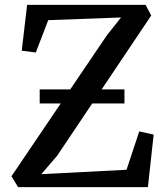

<svg xmlns="http://www.w3.org/2000/svg" viewBox="-20 -766 686 786"><path d="M54 0 27 -44.5 417.5 -621.5 475.5 -694.5 177.5 -683.5 126.5 -551 69 -558.5 91 -746H576L599 -702.5L214 -128.5L149 -53L498 -71L550 -228L609 -215L585.5 0ZM489.5 -400V-342.5H142.5V-400Z"/></svg>

Font: Merriweather Light 18pt
Style: Regular
Weight: 400
Version: Version 2.100